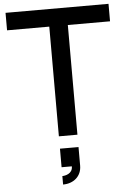

<svg xmlns="http://www.w3.org/2000/svg" viewBox="-66 -797 759 1128"><g transform="rotate(-5 314.0 -233.0)"><path d="M617.7 -750H10.4V-646.9H259.4V0H368.8V-646.9H617.7ZM259.4 182.3H319.8C320.8 227.1 274 234.4 259.4 234.4V284.4C320.8 284.4 368.8 245.8 368.8 182.3V72.9H259.4Z"/></g></svg>

Font: Manrope Semibold
Style: Regular
Weight: 600
Width: 4
Designer: Michael Sharanda
Foundry: Michael Sharanda
Version: Version 2.000;PS 002.000;hotconv 1.0.88;makeotf.lib2.5.64775